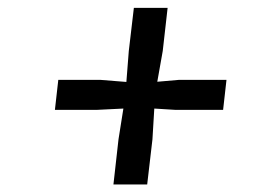

<svg xmlns="http://www.w3.org/2000/svg" viewBox="-20 -624 706 500"><path d="M288.6 -261.2 301.3 -341.3 232.4 -337.9H123L131.8 -416H241.7L309.1 -410.6L315.4 -491.2L328.6 -603.5H416.5L403.8 -491.2L389.6 -411.1L445.8 -416H569.8L561 -337.9H436.5L381.8 -341.3Q380.9 -320.8 379.4 -301.3Q377.9 -281.7 377 -261.2L363.3 -143.6H275.4Z"/></svg>

Font: Merriweather
Style: Italic
Weight: 400
Italic angle: -7°
Designer: Eben Sorkin ( eben@eyebytes.com )
Foundry: Eben Sorkin ( eben@eyebytes.com )
Version: Version 1.005; ttfautohint (v0.97) -l 13 -r 13 -G 200 -x 24 